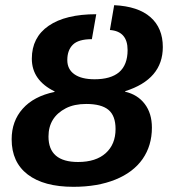

<svg xmlns="http://www.w3.org/2000/svg" viewBox="-20 -718 671 748"><path d="M424.8 -697.8Q518.1 -693.4 566.2 -651.1Q614.3 -608.9 614.3 -534.7Q614.3 -409.2 467.8 -362.8L467.3 -360.8Q516.1 -349.6 543.9 -313Q571.8 -276.4 571.8 -220.7Q571.8 -150.9 535.6 -98.6Q499 -46.4 429.4 -18.3Q359.9 9.8 266.1 9.8Q150.9 9.8 88.1 -38.1Q25.4 -85.9 25.4 -175.3Q25.4 -246.1 68.4 -294.4Q111.3 -342.8 192.4 -359.9L192.9 -361.8Q104 -405.3 104 -489.3Q104 -572.3 169.4 -617.4Q234.9 -662.6 355 -662.6L337.9 -565.4Q285.6 -565.4 263.9 -543.9Q242.2 -522.5 242.2 -483.9Q242.2 -448.2 269.8 -428.7Q297.4 -409.2 348.6 -409.2Q411.1 -409.2 443.8 -436.5Q477.1 -465.3 477.1 -522.9Q477.1 -596.2 408.2 -601.1ZM284.2 -86.9Q353.5 -86.9 391.8 -121.3Q430.2 -155.8 430.2 -215.3Q430.2 -267.1 402.6 -290Q375 -313 315.9 -313Q269.5 -313 236.8 -296.4Q168.9 -261.2 168.9 -186Q168.9 -86.9 284.2 -86.9Z"/></svg>

Font: Arimo
Style: Bold Italic
Weight: 700
Italic angle: -12°
Designer: Steve Matteson
Foundry: Monotype Imaging Inc.
Version: Version 1.33